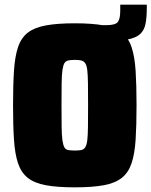

<svg xmlns="http://www.w3.org/2000/svg" viewBox="-20 -796 650 824"><path d="M397 -620V-688H436Q475 -688 485.5 -701.5Q496 -715 496 -749V-776H610V-763Q610 -721 604.5 -693.5Q599 -666 581.5 -650Q564 -634 529.5 -627Q495 -620 436 -620ZM301 8Q226 8 177 -1Q128 -10 99.5 -32.5Q71 -55 57.5 -95Q44 -135 40 -196Q36 -257 36 -344Q36 -431 40 -492.5Q44 -554 57.5 -594Q71 -634 99.5 -656Q128 -678 177 -687Q226 -696 301 -696Q376 -696 425 -687Q474 -678 502.5 -656Q531 -634 544.5 -594Q558 -554 562 -492.5Q566 -431 566 -344Q566 -257 562 -196Q558 -135 544.5 -95Q531 -55 502.5 -32.5Q474 -10 425 -1Q376 8 301 8ZM301 -150Q318 -150 328.5 -152Q339 -154 345.5 -163.5Q352 -173 354.5 -193.5Q357 -214 357.5 -250.5Q358 -287 358 -344Q358 -401 357.5 -438Q357 -475 354.5 -495.5Q352 -516 345.5 -525Q339 -534 328.5 -536.5Q318 -539 301 -539Q284 -539 273 -536.5Q262 -534 256.5 -525Q251 -516 248 -495.5Q245 -475 244.5 -438Q244 -401 244 -344Q244 -287 244.5 -250.5Q245 -214 248 -193.5Q251 -173 256.5 -163.5Q262 -154 273 -152Q284 -150 301 -150Z"/></svg>

Font: Saira SemiCondensed Black
Style: Regular
Weight: 900
Width: 4
Designer: Hector Gatti with collaboration of the Omnibus-Type team
Foundry: Omnibus-Type
Version: Version 1.101